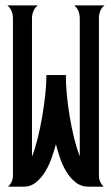

<svg xmlns="http://www.w3.org/2000/svg" viewBox="-20 -704 420 724"><path d="M314.9 0Q286.1 0 265.4 -16.4Q244.6 -32.7 230 -56.9Q215.3 -81.1 206.1 -108.9Q196.8 -136.7 190.9 -160.2Q185.1 -138.7 175.5 -110.8Q166 -83 151.4 -58.3Q136.7 -33.7 116.2 -16.8Q95.7 0 68.4 0H10.7Q28.8 -18.1 28.8 -42V-634.8Q28.8 -648.9 23.9 -661.6Q19 -674.3 7.8 -683.6H122.6Q111.3 -675.3 106 -662.1Q100.6 -648.9 100.6 -634.8V-113.3Q111.8 -141.1 121.8 -181.4Q131.8 -221.7 139.2 -264.6Q146.5 -307.6 150.9 -348.9Q155.3 -390.1 154.8 -420.9H228.5Q228 -388.2 231.9 -347.7Q235.8 -307.1 242.7 -265.4Q249.5 -223.6 259.3 -184.3Q269 -145 280.8 -114.3V-634.8Q280.8 -648.9 275.9 -661.6Q271 -674.3 260.3 -683.6H374.5Q362.8 -675.3 357.9 -662.1Q353 -648.9 353 -634.8V-42Q353 -17.6 371.1 0Z"/></svg>

Font: XAYAX
Style: Regular
Weight: 400
Designer: Peter Wiegel
Foundry: Peter Wiegel
Version: Version 1.000 2009 initial release